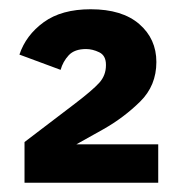

<svg xmlns="http://www.w3.org/2000/svg" viewBox="-20 -724 387 415"><path d="M322 -412V-329H33V-417L142 -500Q180 -529 194.5 -545Q209 -561 209 -583V-584Q209 -604 194.5 -611Q180 -618 166 -618Q141 -618 128.5 -604.5Q116 -591 111 -573L22 -606Q36 -648 74.5 -676Q113 -704 176 -704Q244 -704 281 -672Q318 -640 318 -590Q318 -539 283 -504.5Q248 -470 204 -445L145 -412Z"/></svg>

Font: IBM Plex Sans
Style: Bold
Weight: 700
Designer: Mike Abbink, Paul van der Laan, Pieter van Rosmalen
Foundry: Bold Monday
Version: Version 3.201